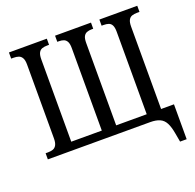

<svg xmlns="http://www.w3.org/2000/svg" viewBox="-151 -870 1221 1205"><g transform="rotate(-20 460.0 -267.5)"><path d="M850 179 840 123Q832 76 818 49Q804 22 779 11Q754 0 716 0H32V-41H48Q67 -41 81.5 -46Q96 -51 104.5 -66.5Q113 -82 113 -111V-604Q113 -633 104.5 -648Q96 -663 81.5 -668Q67 -673 48 -673H32V-714H285V-673H272Q253 -673 238.5 -668Q224 -663 216 -648Q208 -633 208 -604V-54H412V-605Q412 -633 404.5 -647.5Q397 -662 383.5 -667.5Q370 -673 351 -673H340V-714H580V-673H569Q551 -673 537 -667.5Q523 -662 515.5 -647.5Q508 -633 508 -604V-54H712V-604Q712 -633 704.5 -648Q697 -663 683 -668Q669 -673 649 -673H636V-714H889V-673H872Q853 -673 838.5 -668Q824 -663 816 -648Q808 -633 808 -604V-54H894V179Z"/></g></svg>

Font: Noto Serif Condensed
Style: Regular
Weight: 400
Width: 3
Designer: Monotype Design Team
Foundry: Monotype Imaging Inc.
Version: Version 2.015